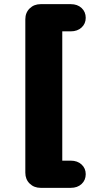

<svg xmlns="http://www.w3.org/2000/svg" viewBox="-20 -725 441 925"><path d="M176 180Q144 180 123 159.5Q102 139 102 107V-632Q102 -664 123 -684.5Q144 -705 176 -705H321Q353 -705 373 -686.5Q393 -668 393 -639Q393 -611 373 -592.5Q353 -574 321 -574H280V49H321Q353 49 373 67.5Q393 86 393 114Q393 143 373 161.5Q353 180 321 180Z"/></svg>

Font: Nunito ExtraLight Black
Style: Regular
Weight: 900
Version: Version 3.602